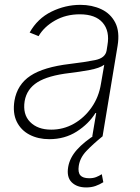

<svg xmlns="http://www.w3.org/2000/svg" viewBox="-20 -574 589 808"><path d="M187.5 11.7Q140.6 11.7 104.4 -7.1Q68.2 -25.9 50.4 -62.1Q32.7 -98.4 40.8 -150.2Q52.6 -218.4 108 -255.1Q163.4 -291.9 274.5 -305Q338.1 -312.5 380.7 -321.2Q423.3 -329.9 428.6 -361.2L432.2 -383.9Q442.5 -443.2 412.1 -478.5Q381.7 -513.8 315.7 -513.8Q257.8 -513.8 211.6 -487.7Q165.5 -461.6 142.4 -421.9L104.8 -437.1Q137.8 -496.1 196.4 -524.9Q255 -553.6 318.2 -553.6Q366.8 -553.6 406.1 -535.3Q445.3 -517 465 -478.9Q484.7 -440.7 474.8 -381L411.6 0H368.3L384.9 -98.4H381.7Q353.3 -52.6 302.9 -20.4Q252.5 11.7 187.5 11.7ZM195.7 -28.4Q246.8 -28.4 291 -53.4Q335.2 -78.5 365.6 -122.2Q396 -165.8 404.8 -221.2L418.7 -301.5Q399.5 -287.3 356.4 -279.3Q313.2 -271.3 273.1 -266.7Q182.2 -256 137.4 -227.8Q92.7 -199.6 83.8 -148.8Q74.9 -93 106.7 -60.7Q138.5 -28.4 195.7 -28.4ZM343 214.8Q303.6 214.8 281.6 193Q259.6 171.2 267 128.2Q273.8 89.8 303.6 56.3Q333.5 22.7 385.3 -9.9L411.2 0Q371.4 32.3 343.9 61.1Q316.4 89.8 311.4 124.6Q307.5 151.6 318.2 163.9Q328.8 176.1 355.8 176.1Q372.2 176.1 384.4 171.3Q396.7 166.5 408.4 159.1L414.8 192.8Q398.8 202.8 381.6 208.8Q364.3 214.8 343 214.8Z"/></svg>

Font: Inter Extra Light  BETA
Style: Italic
Weight: 200
Italic angle: 9.39999°
Designer: Rasmus Andersson
Foundry: rsms
Version: Version 3.011;git-f93a4a705